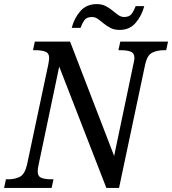

<svg xmlns="http://www.w3.org/2000/svg" viewBox="-39 -917 840 937"><path d="M-19 0 -10 -42H2Q33 -42 57.5 -54Q82 -66 93 -114L197 -604Q198 -612 199.5 -620Q201 -628 201 -633Q201 -658 182 -665Q163 -672 134 -672H122L131 -714H303L518 -156L612 -604Q614 -611 615.5 -619.5Q617 -628 617 -633Q617 -658 598.5 -665Q580 -672 551 -672H539L548 -714H781L772 -672H760Q729 -672 704 -660Q679 -648 669 -600L542 0H480L250 -592L149 -111Q147 -103 146 -94.5Q145 -86 145 -81Q145 -56 163.5 -49Q182 -42 210 -42H222L213 0ZM545 -771Q519 -771 500.5 -780.5Q482 -790 467 -802.5Q452 -815 438.5 -824.5Q425 -834 410 -834Q383 -834 372 -817.5Q361 -801 354 -781H311Q323 -828 353 -862.5Q383 -897 433 -897Q458 -897 476.5 -887.5Q495 -878 510 -865.5Q525 -853 538.5 -843.5Q552 -834 567 -834Q593 -834 604.5 -850.5Q616 -867 623 -887H665Q653 -841 623.5 -806Q594 -771 545 -771Z"/></svg>

Font: Noto Serif SemiCondensed
Style: Italic
Weight: 400
Width: 4
Italic angle: -12°
Designer: Monotype Design Team
Foundry: Monotype Imaging Inc.
Version: Version 2.013